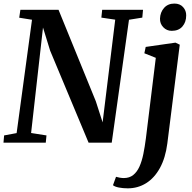

<svg xmlns="http://www.w3.org/2000/svg" viewBox="-22 -798 1074 1074"><path d="M-2.5 0 1 -40.5 71 -53.5 157 -687.5 85.5 -699 92 -743H305.5L514 -231.5L552 -113.5L622.5 -688L545 -699.5L549.5 -743H778L774 -699.5L699.5 -687.5L603 0H473.5L258.5 -514.5L218.5 -644L152 -54L238 -40.5L234 0ZM914 4.5Q903.5 85.5 872.5 141.8Q841.5 198 795.2 226.8Q749 255.5 692.5 255.5Q666 255.5 643 251Q620 246.5 610 238L627 191Q634.5 193.5 647.5 195.8Q660.5 198 670.5 198Q702 198 723.2 181Q744.5 164 758 134Q771.5 104 779.8 63.5Q788 23 794 -23.5L849.5 -474.5L785.5 -500L793 -535.5L959.5 -559.5L983.5 -548ZM938.5 -625.5Q910.5 -625.5 891.2 -645.8Q872 -666 873 -694.5Q874.5 -730 896 -754Q917.5 -778 953.5 -778Q984.5 -778 1002.2 -758.2Q1020 -738.5 1019.5 -711.5Q1019.5 -674.5 998.5 -650Q977.5 -625.5 938.5 -625.5Z"/></svg>

Font: Merriweather 36pt SemiBold
Style: Italic
Weight: 600
Italic angle: -7.8°
Version: Version 2.101